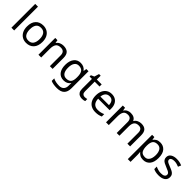

<svg xmlns="http://www.w3.org/2000/svg" viewBox="358 -2427 4335 4335"><g transform="rotate(45 2525.0 -260.0)"><path d="M173 0H85V-760H173Z M809 -269Q809 -136 741.5 -63Q674 10 559 10Q488 10 432.5 -22.5Q377 -55 345 -117.5Q313 -180 313 -269Q313 -402 380 -474Q447 -546 562 -546Q635 -546 690.5 -513.5Q746 -481 777.5 -419.5Q809 -358 809 -269ZM404 -269Q404 -174 441.5 -118.5Q479 -63 561 -63Q642 -63 680 -118.5Q718 -174 718 -269Q718 -364 680 -418Q642 -472 560 -472Q478 -472 441 -418Q404 -364 404 -269Z M1206 -546Q1302 -546 1351 -499.5Q1400 -453 1400 -349V0H1313V-343Q1313 -472 1193 -472Q1104 -472 1070 -422Q1036 -372 1036 -278V0H948V-536H1019L1032 -463H1037Q1063 -505 1109 -525.5Q1155 -546 1206 -546Z M1756 -546Q1809 -546 1851.5 -526Q1894 -506 1924 -465H1929L1941 -536H2011V9Q2011 124 1952.5 182Q1894 240 1771 240Q1653 240 1578 206V125Q1657 167 1776 167Q1845 167 1884.5 126.5Q1924 86 1924 16V-5Q1924 -17 1925 -39.5Q1926 -62 1927 -71H1923Q1869 10 1757 10Q1653 10 1594.5 -63Q1536 -136 1536 -267Q1536 -395 1594.5 -470.5Q1653 -546 1756 -546ZM1768 -472Q1701 -472 1664 -418.5Q1627 -365 1627 -266Q1627 -167 1663.5 -114.5Q1700 -62 1770 -62Q1851 -62 1888 -105.5Q1925 -149 1925 -246V-267Q1925 -377 1887 -424.5Q1849 -472 1768 -472Z M2360 -62Q2380 -62 2401 -65.5Q2422 -69 2435 -73V-6Q2421 1 2395 5.5Q2369 10 2345 10Q2303 10 2267.5 -4.5Q2232 -19 2210 -55Q2188 -91 2188 -156V-468H2112V-510L2189 -545L2224 -659H2276V-536H2431V-468H2276V-158Q2276 -109 2299.5 -85.5Q2323 -62 2360 -62Z M2749 -546Q2818 -546 2867.5 -516Q2917 -486 2943.5 -431.5Q2970 -377 2970 -304V-251H2603Q2605 -160 2649.5 -112.5Q2694 -65 2774 -65Q2825 -65 2864.5 -74.5Q2904 -84 2946 -102V-25Q2905 -7 2865 1.5Q2825 10 2770 10Q2694 10 2635.5 -21Q2577 -52 2544.5 -113.5Q2512 -175 2512 -264Q2512 -352 2541.5 -415Q2571 -478 2624.5 -512Q2678 -546 2749 -546ZM2748 -474Q2685 -474 2648.5 -433.5Q2612 -393 2605 -321H2878Q2877 -389 2846 -431.5Q2815 -474 2748 -474Z M3694 -546Q3785 -546 3830 -499.5Q3875 -453 3875 -349V0H3788V-345Q3788 -472 3679 -472Q3601 -472 3567.5 -427Q3534 -382 3534 -296V0H3447V-345Q3447 -472 3337 -472Q3256 -472 3225 -422Q3194 -372 3194 -278V0H3106V-536H3177L3190 -463H3195Q3220 -505 3262.5 -525.5Q3305 -546 3353 -546Q3479 -546 3517 -456H3522Q3549 -502 3595.5 -524Q3642 -546 3694 -546Z M4296 -546Q4395 -546 4455.5 -477Q4516 -408 4516 -269Q4516 -132 4455.5 -61Q4395 10 4295 10Q4233 10 4192.5 -13.5Q4152 -37 4129 -68H4123Q4125 -51 4127 -25Q4129 1 4129 20V240H4041V-536H4113L4125 -463H4129Q4153 -498 4192 -522Q4231 -546 4296 -546ZM4280 -472Q4198 -472 4164.5 -426Q4131 -380 4129 -286V-269Q4129 -170 4161.5 -116.5Q4194 -63 4282 -63Q4331 -63 4362.5 -90Q4394 -117 4409.5 -163.5Q4425 -210 4425 -270Q4425 -362 4389.5 -417Q4354 -472 4280 -472Z M5005 -148Q5005 -70 4947 -30Q4889 10 4791 10Q4735 10 4694.5 1Q4654 -8 4623 -24V-104Q4655 -88 4700.5 -74.5Q4746 -61 4793 -61Q4860 -61 4890 -82.5Q4920 -104 4920 -140Q4920 -160 4909 -176Q4898 -192 4869.5 -208Q4841 -224 4788 -244Q4736 -264 4699 -284Q4662 -304 4642 -332Q4622 -360 4622 -404Q4622 -472 4677.5 -509Q4733 -546 4823 -546Q4872 -546 4914.5 -536.5Q4957 -527 4994 -510L4964 -440Q4930 -454 4893 -464Q4856 -474 4817 -474Q4763 -474 4734.5 -456.5Q4706 -439 4706 -409Q4706 -387 4719 -371.5Q4732 -356 4762.5 -341.5Q4793 -327 4844 -307Q4895 -288 4931 -268Q4967 -248 4986 -219.5Q5005 -191 5005 -148Z"/></g></svg>

Font: Noto Sans Warang Citi
Style: Regular
Weight: 400
Designer: Mangu Purty
Foundry: Mangu Purty
Version: Version 3.002; ttfautohint (v1.8.4.7-5d5b)